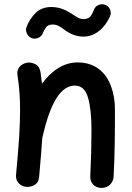

<svg xmlns="http://www.w3.org/2000/svg" viewBox="-20 -841 629 915"><path d="M56.6 -9.3C56.2 -6.8 56.2 -4.4 56.2 -2C56.2 26.9 78.1 46.9 105 49.3C106.9 49.8 108.9 49.8 110.8 49.8C123 49.8 135.3 46.4 147 39.1C158.7 31.7 165 19 166.5 1.5C172.9 -70.8 178.2 -131.3 181.6 -184.6L182.1 -186C209.5 -306.2 253.4 -433.1 336.4 -433.1C367.2 -433.1 388.2 -414.1 399.4 -376C410.6 -337.4 416 -285.6 416 -220.7C416 -152.3 414.1 -82 410.2 0.5V3.4C410.2 29.3 429.2 54.7 464.8 54.7C499.5 54.7 520 27.8 521.5 0.5C527.3 -108.9 527.8 -215.8 527.8 -319.3C527.8 -360.4 521.5 -397.9 508.3 -432.1C482.4 -500 430.2 -543.5 350.1 -543.5C279.8 -543.5 223.6 -501 180.2 -442.4C178.2 -460.4 175.8 -478.5 172.9 -497.6C169.4 -516.1 162.1 -528.3 150.4 -534.2C138.7 -540 127.9 -543 118.7 -543C113.8 -543 108.9 -542.5 104 -541C79.1 -535.2 62.5 -515.6 62.5 -492.7C62.5 -488.8 63 -484.9 63.5 -480.5C71.8 -427.7 75.7 -378.4 75.7 -315.9C75.7 -278.8 74.2 -235.8 71.3 -187C67.9 -138.2 63 -79.1 56.6 -9.3ZM132.8 -658.7C136.7 -657.2 140.6 -656.7 144.5 -656.7C157.7 -656.7 178.7 -664.6 185.1 -685.5C186.5 -690.4 190.9 -698.2 197.8 -708.5C204.1 -718.8 214.8 -724.1 230 -724.1C252.9 -724.1 267.6 -713.9 284.7 -700.7C314 -678.7 344.2 -666.5 377.9 -666.5C432.6 -666.5 479 -706.1 504.4 -763.2C506.8 -768.6 507.8 -773.4 507.8 -778.8C507.8 -789.1 503.4 -809.1 482.4 -817.4C477.5 -819.8 472.2 -820.8 466.8 -820.8C456.5 -820.8 436.5 -816.4 428.2 -795.4C425.8 -788.1 420.9 -778.3 414.1 -767.1C407.2 -755.9 395 -750 377.9 -750C361.8 -750 350.6 -756.8 335.4 -766.6C306.6 -785.6 272.5 -807.6 225.6 -807.6C192.9 -807.6 167 -797.4 147.9 -777.3C128.4 -757.3 114.3 -734.9 106 -710.9C104.5 -707 104 -703.1 104 -699.2C104 -687 111.8 -666 132.8 -658.7Z"/></svg>

Font: Mikhak SemiBold
Style: Regular
Weight: 600
Designer: Amin Abedi
Version: Version 3.2